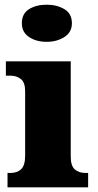

<svg xmlns="http://www.w3.org/2000/svg" viewBox="-20 -797 416 817"><path d="M179 -619Q134 -619 103.5 -639.5Q73 -660 73 -698Q73 -739 103.5 -758Q134 -777 179 -777Q222 -777 254 -758Q286 -739 286 -698Q286 -660 254 -639.5Q222 -619 179 -619ZM12 0V-61H24Q53 -61 70 -77Q87 -93 87 -135V-409Q87 -446 69 -460.5Q51 -475 24 -475H5V-536H281V-131Q281 -91 298.5 -76Q316 -61 344 -61H355V0Z"/></svg>

Font: Noto Serif Devanagari Black
Style: Regular
Weight: 900
Designer: Universal Thirst, Indian Type Foundry and the Monotype Design Team
Foundry: Monotype Imaging Inc.
Version: Version 2.004; ttfautohint (v1.8.4.7-5d5b)